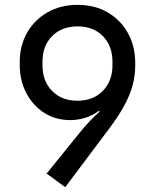

<svg xmlns="http://www.w3.org/2000/svg" viewBox="-20 -751 640 793"><path d="M300.5 -731Q370.5 -731 424 -700.2Q477.5 -669.5 508 -615Q538.5 -560.5 538.5 -490V-480Q538.5 -438.5 527.5 -398Q516.5 -357.5 492.5 -313.5Q468.5 -269.5 429.5 -218L249.5 22L172.5 -34L310.5 -204.5Q332 -231 351 -251Q370 -271 391.5 -290L389 -293.5Q336.5 -255 269.5 -255Q209.5 -255 162.5 -285Q115.5 -315 88.5 -366.8Q61.5 -418.5 61.5 -484V-494Q61.5 -563 92.2 -616.5Q123 -670 177 -700.5Q231 -731 300.5 -731ZM300.5 -642Q235 -642 195.2 -601.8Q155.5 -561.5 155.5 -496.5V-481.5Q155.5 -416 195 -375.5Q234.5 -335 299.5 -335Q365 -335 404.8 -375.8Q444.5 -416.5 444.5 -481.5V-496.5Q444.5 -561.5 405 -601.8Q365.5 -642 300.5 -642Z"/></svg>

Font: Google Sans Code
Style: Regular
Weight: 400
Monospace: yes
Designer: Google Sans Code Authors
Foundry: Google LLC
Version: Version 6.000